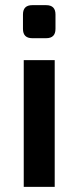

<svg xmlns="http://www.w3.org/2000/svg" viewBox="-20 -724 304 744"><path d="M192 -491V0H72V-491ZM159 -704Q195 -704 195 -668V-612Q195 -576 159 -576H105Q69 -576 69 -612V-668Q69 -704 105 -704Z"/></svg>

Font: Exo 2 SemiBold
Style: Regular
Weight: 600
Designer: Natanael Gama
Foundry: Natanael Gama
Version: Version 2.010